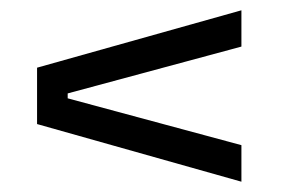

<svg xmlns="http://www.w3.org/2000/svg" viewBox="-20 -497 556 373"><path d="M111.5 -315.5V-306L449 -215V-144L52 -256V-365.5L449 -477V-406.5Z"/></svg>

Font: Anek Gujarati Medium
Style: Regular
Weight: 400
Version: Version 1.003